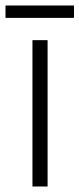

<svg xmlns="http://www.w3.org/2000/svg" viewBox="-40 -678 289 698"><path d="M133 0H78V-532H133ZM229 -658V-613H-20V-658Z"/></svg>

Font: Noto Sans UI SemiCondensed Light
Style: Regular
Weight: 300
Width: 4
Designer: Monotype Design Team
Foundry: Monotype Imaging Inc.
Version: Version 1.901